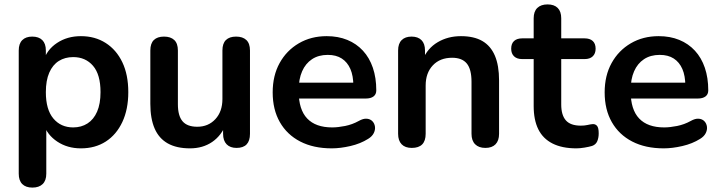

<svg xmlns="http://www.w3.org/2000/svg" viewBox="-20 -663 3267 871"><path d="M127 188Q97 188 81 172Q65 156 65 125V-434Q65 -465 81 -481Q97 -497 126 -497Q156 -497 172 -481Q188 -465 188 -434V-356L177 -386Q192 -437 238.5 -468Q285 -499 347 -499Q411 -499 459.5 -468Q508 -437 535 -380.5Q562 -324 562 -245Q562 -167 535 -109.5Q508 -52 460 -21Q412 10 347 10Q286 10 240 -20.5Q194 -51 178 -100H190V125Q190 156 173.5 172Q157 188 127 188ZM312 -85Q349 -85 377 -103Q405 -121 420.5 -156.5Q436 -192 436 -245Q436 -325 402 -364.5Q368 -404 312 -404Q275 -404 247 -386.5Q219 -369 203.5 -333.5Q188 -298 188 -245Q188 -166 222 -125.5Q256 -85 312 -85Z M842 10Q781 10 741 -12.5Q701 -35 681.5 -80Q662 -125 662 -192V-434Q662 -466 678 -481.5Q694 -497 724 -497Q754 -497 770.5 -481.5Q787 -466 787 -434V-190Q787 -138 808 -113Q829 -88 875 -88Q925 -88 957 -122.5Q989 -157 989 -214V-434Q989 -466 1005 -481.5Q1021 -497 1051 -497Q1081 -497 1097.5 -481.5Q1114 -466 1114 -434V-56Q1114 8 1053 8Q1024 8 1008 -8.5Q992 -25 992 -56V-132L1006 -102Q985 -48 942.5 -19Q900 10 842 10Z M1485 10Q1402 10 1342 -21Q1282 -52 1249.5 -109Q1217 -166 1217 -244Q1217 -320 1248.5 -377Q1280 -434 1335.5 -466.5Q1391 -499 1462 -499Q1514 -499 1555.5 -482Q1597 -465 1626.5 -433Q1656 -401 1671.5 -355.5Q1687 -310 1687 -253Q1687 -235 1674.5 -225.5Q1662 -216 1639 -216H1318V-288H1599L1583 -273Q1583 -319 1569.5 -350Q1556 -381 1530.5 -397.5Q1505 -414 1467 -414Q1425 -414 1395.5 -394.5Q1366 -375 1350.5 -339.5Q1335 -304 1335 -255V-248Q1335 -166 1373.5 -125.5Q1412 -85 1487 -85Q1513 -85 1545.5 -91.5Q1578 -98 1607 -114Q1628 -126 1644 -124.5Q1660 -123 1669.5 -113Q1679 -103 1681 -88.5Q1683 -74 1675.5 -59Q1668 -44 1650 -33Q1615 -11 1569.5 -0.5Q1524 10 1485 10Z M1848 8Q1818 8 1802 -8.5Q1786 -25 1786 -56V-434Q1786 -465 1802 -481Q1818 -497 1847 -497Q1876 -497 1892 -481Q1908 -465 1908 -434V-366L1897 -391Q1919 -444 1965.5 -471.5Q2012 -499 2071 -499Q2130 -499 2168 -477Q2206 -455 2225 -410.5Q2244 -366 2244 -298V-56Q2244 -25 2228 -8.5Q2212 8 2182 8Q2152 8 2135.5 -8.5Q2119 -25 2119 -56V-292Q2119 -349 2097.5 -375Q2076 -401 2031 -401Q1976 -401 1943.5 -366.5Q1911 -332 1911 -275V-56Q1911 8 1848 8Z M2595 10Q2530 10 2486.5 -12Q2443 -34 2422 -76.5Q2401 -119 2401 -182V-395H2349Q2325 -395 2312 -407.5Q2299 -420 2299 -442Q2299 -465 2312 -477Q2325 -489 2349 -489H2401V-580Q2401 -611 2417.5 -627Q2434 -643 2464 -643Q2494 -643 2510 -627Q2526 -611 2526 -580V-489H2632Q2656 -489 2669 -477Q2682 -465 2682 -442Q2682 -420 2669 -407.5Q2656 -395 2632 -395H2526V-189Q2526 -141 2547 -117Q2568 -93 2615 -93Q2632 -93 2645 -96Q2658 -99 2668 -100Q2680 -101 2688 -92.5Q2696 -84 2696 -58Q2696 -38 2689.5 -22.5Q2683 -7 2666 -1Q2653 3 2632 6.5Q2611 10 2595 10Z M2991 10Q2908 10 2848 -21Q2788 -52 2755.5 -109Q2723 -166 2723 -244Q2723 -320 2754.5 -377Q2786 -434 2841.5 -466.5Q2897 -499 2968 -499Q3020 -499 3061.5 -482Q3103 -465 3132.5 -433Q3162 -401 3177.5 -355.5Q3193 -310 3193 -253Q3193 -235 3180.5 -225.5Q3168 -216 3145 -216H2824V-288H3105L3089 -273Q3089 -319 3075.5 -350Q3062 -381 3036.5 -397.5Q3011 -414 2973 -414Q2931 -414 2901.5 -394.5Q2872 -375 2856.5 -339.5Q2841 -304 2841 -255V-248Q2841 -166 2879.5 -125.5Q2918 -85 2993 -85Q3019 -85 3051.5 -91.5Q3084 -98 3113 -114Q3134 -126 3150 -124.5Q3166 -123 3175.5 -113Q3185 -103 3187 -88.5Q3189 -74 3181.5 -59Q3174 -44 3156 -33Q3121 -11 3075.5 -0.5Q3030 10 2991 10Z"/></svg>

Font: Nunito ExtraLight
Style: Regular
Weight: 200
Designer: Vernon Adams
Foundry: Vernon Adams
Version: Version 3.602